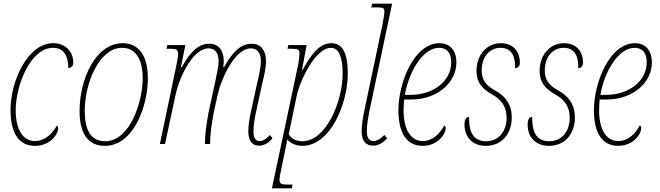

<svg xmlns="http://www.w3.org/2000/svg" viewBox="-20 -780 3575 1040"><path d="M169 10C251 10 295 -52 295 -85C295 -92 292 -98 287 -99C264 -55 223 -16 169 -16C108 -16 65 -72 65 -184C65 -311 142 -521 268 -521C321 -521 350 -483 350 -412C367 -412 377 -423 377 -442C377 -492 342 -546 269 -546C127 -546 37 -337 37 -184C37 -49 89 10 169 10Z M548 10C705 10 781 -208 781 -356C781 -491 722 -546 645 -546C496 -546 411 -348 411 -179C411 -57 456 10 548 10ZM550 -15C486 -15 439 -55 439 -179C439 -332 519 -521 641 -521C707 -521 753 -471 753 -355C753 -229 684 -15 550 -15Z M1384 9C1411 9 1435 -6 1456 -31L1442 -49C1424 -30 1407 -16 1386 -16C1365 -16 1353 -31 1353 -69C1353 -105 1360 -144 1370 -188L1403 -339C1410 -368 1421 -411 1421 -449C1421 -498 1400 -543 1343 -543C1289 -543 1244 -507 1194 -417H1189C1191 -428 1192 -439 1192 -449C1192 -498 1171 -543 1114 -543C1059 -543 1015 -507 965 -417H960L984 -536H886L881 -516H895C937 -516 945 -512 945 -485C945 -474 939 -448 936 -429L846 0H874L930 -262C953 -371 1028 -518 1109 -518C1154 -518 1164 -480 1164 -449C1164 -414 1151 -364 1146 -339L1109 -167C1098 -105 1090 -54 1090 0H1118C1118 -54 1126 -105 1137 -167L1159 -266C1182 -367 1257 -518 1338 -518C1383 -518 1393 -480 1393 -449C1393 -414 1381 -364 1375 -339L1342 -188C1332 -142 1325 -105 1325 -69C1325 -13 1348 9 1384 9Z M1593 -420 1453 240H1560L1565 220H1544C1502 220 1494 216 1494 193C1494 181 1500 153 1504 133L1526 27C1531 9 1533 -8 1535 -24C1554 -5 1582 10 1617 10C1771 10 1864 -221 1864 -383C1864 -490 1836 -546 1776 -546C1714 -546 1669 -494 1620 -402H1616L1641 -536H1542L1537 -516H1556C1597 -516 1602 -511 1602 -491C1602 -478 1599 -447 1593 -420ZM1619 -15C1584 -15 1557 -29 1544 -53L1588 -265C1605 -343 1688 -521 1773 -521C1814 -521 1836 -474 1836 -382C1836 -228 1745 -15 1619 -15Z M2001 9C2028 9 2055 -6 2077 -31L2062 -49C2044 -30 2023 -16 2003 -16C1982 -16 1967 -31 1967 -67C1967 -105 1974 -144 1983 -188L2104 -760H1996L1991 -740H2019C2057 -740 2062 -737 2062 -715C2062 -705 2057 -676 2053 -653L1955 -188C1945 -142 1939 -105 1939 -67C1939 -13 1965 9 2001 9Z M2269 10C2351 10 2394 -53 2394 -86C2394 -94 2391 -99 2386 -100C2363 -56 2323 -16 2269 -16C2208 -16 2166 -74 2166 -183C2166 -198 2168 -227 2169 -241H2207C2349 -241 2452 -333 2452 -441C2452 -507 2418 -546 2360 -546C2224 -546 2138 -334 2138 -183C2138 -50 2190 10 2269 10ZM2202 -266H2173C2194 -390 2270 -521 2358 -521C2400 -521 2424 -495 2424 -442C2424 -341 2328 -266 2202 -266Z M2611 10C2700 10 2752 -57 2752 -144C2752 -213 2719 -259 2660 -291C2611 -318 2590 -348 2589 -395C2588 -470 2631 -521 2691 -521C2756 -521 2772 -467 2770 -411C2785 -411 2796 -421 2796 -441C2796 -498 2762 -546 2694 -546C2613 -546 2561 -479 2561 -395C2561 -333 2592 -298 2648 -267C2705 -235 2724 -192 2724 -142C2724 -68 2681 -15 2613 -15C2541 -15 2519 -69 2521 -147C2508 -147 2496 -137 2496 -106C2496 -37 2539 10 2611 10Z M2953 10C3042 10 3094 -57 3094 -144C3094 -213 3061 -259 3002 -291C2953 -318 2932 -348 2931 -395C2930 -470 2973 -521 3033 -521C3098 -521 3114 -467 3112 -411C3127 -411 3138 -421 3138 -441C3138 -498 3104 -546 3036 -546C2955 -546 2903 -479 2903 -395C2903 -333 2934 -298 2990 -267C3047 -235 3066 -192 3066 -142C3066 -68 3023 -15 2955 -15C2883 -15 2861 -69 2863 -147C2850 -147 2838 -137 2838 -106C2838 -37 2881 10 2953 10Z M3328 10C3410 10 3453 -53 3453 -86C3453 -94 3450 -99 3445 -100C3422 -56 3382 -16 3328 -16C3267 -16 3225 -74 3225 -183C3225 -198 3227 -227 3228 -241H3266C3408 -241 3511 -333 3511 -441C3511 -507 3477 -546 3419 -546C3283 -546 3197 -334 3197 -183C3197 -50 3249 10 3328 10ZM3261 -266H3232C3253 -390 3329 -521 3417 -521C3459 -521 3483 -495 3483 -442C3483 -341 3387 -266 3261 -266Z"/></svg>

Font: Noto Serif Condensed Thin
Style: Italic
Weight: 100
Width: 3
Italic angle: -12°
Designer: Monotype Design Team
Foundry: Monotype Imaging Inc.
Version: Version 2.013